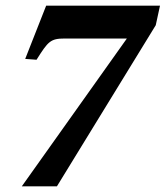

<svg xmlns="http://www.w3.org/2000/svg" viewBox="-20 -650 585 678"><path d="M181 8 530 -561 545 -630H143L69 -442L109 -439C150 -504 158 -514 209 -514H428L57 8Z"/></svg>

Font: STIX Two Text
Style: Bold Italic
Weight: 700
Italic angle: -12°
Designer: Ross Mills, John Hudson & Paul Hanslow, Tiro Typeworks Ltd; with prior portions MicroPress Inc. and Coen Hoffman, Elsevi
Foundry: Tiro Typeworks Ltd
Version: Version 2.13 b171